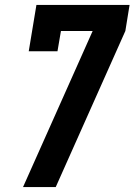

<svg xmlns="http://www.w3.org/2000/svg" viewBox="-20 -755 543 775"><path d="M73 0 305 -520 354 -630H226L212 -548H96L127 -735H503L486 -630L205 0Z"/></svg>

Font: Iosevka Curly Slab Extrabold
Style: Italic
Weight: 800
Italic angle: -9°
Monospace: yes
Designer: Belleve Invis
Foundry: Belleve Invis
Version: Version 22.1.2; ttfautohint (v1.8.4)